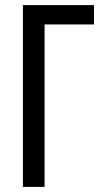

<svg xmlns="http://www.w3.org/2000/svg" viewBox="-20 -734 398 754"><path d="M349 -714V-638H155V0H70V-714Z"/></svg>

Font: Noto Sans Display Condensed
Style: Regular
Weight: 400
Width: 3
Designer: Monotype Design Team
Foundry: Monotype Imaging Inc.
Version: Version 1.900